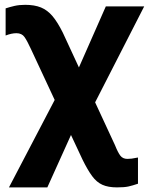

<svg xmlns="http://www.w3.org/2000/svg" viewBox="-20 -562 633 816"><path d="M181.2 234.4H18.1L212.4 -137.2L111.3 -354Q95.7 -388.2 84.2 -404.5Q72.8 -420.9 49.8 -420.9Q29.3 -420.9 3.9 -411.1V-526.4Q21.5 -532.2 41.7 -536.9Q62 -541.5 86.9 -541.5Q126.5 -541.5 154.1 -530.3Q181.6 -519 203.4 -493.2Q225.1 -467.3 247.1 -422.9L315.4 -275.4L429.7 -534.7H592.8L384.3 -127L468.8 55.2Q481 85.9 491.5 99.6Q502 113.3 521.5 113.3Q529.8 113.3 539.8 112.1Q549.8 110.8 566.4 107.4V218.8Q543.5 226.6 526.1 230.5Q508.8 234.4 477.1 234.4Q439.9 234.4 415.3 223.4Q390.6 212.4 371.6 186.5Q352.5 160.6 331.1 117.2L281.7 11.7Z"/></svg>

Font: Lunasima
Style: Bold
Weight: 700
Designer: The DocRepair Project, Monotype Design Team
Foundry: Google
Version: Version 2.009